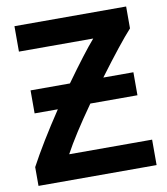

<svg xmlns="http://www.w3.org/2000/svg" viewBox="-81 -774 743 855"><g transform="rotate(-10 290.5 -346.5)"><path d="M547 -706V-607Q495 -550 392 -412H528V-308H315Q226 -182 183 -102H558V13H24V-72Q78 -173 168 -308H63V-412H241Q330 -536 378 -591H42V-706Z"/></g></svg>

Font: Repo
Style: DemiBold
Weight: 600
Designer: Stefan Peev
Foundry: Context Ltd
Version: Version 001.000